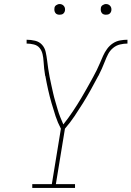

<svg xmlns="http://www.w3.org/2000/svg" viewBox="-20 -932 652 952"><path d="M140 0V-19H237L282 -294Q266 -324 255.5 -356Q245 -388 235.5 -421Q226 -454 218.5 -487.5Q211 -521 205 -555L204 -556Q201 -574 199 -591.5Q197 -609 196 -627.5Q195 -646 191 -663.5Q187 -681 176.5 -694Q166 -707 148 -711.5Q130 -716 112 -716V-735Q133 -735 154 -730Q175 -725 188.5 -710Q202 -695 206.5 -674.5Q211 -654 213.5 -633.5Q216 -613 219 -592Q222 -571 226 -551Q230 -531 234.5 -510.5Q239 -490 243.5 -470Q248 -450 254 -430Q260 -410 265.5 -390.5Q271 -371 278.5 -352Q286 -333 294 -315Q306 -330 318 -346.5Q330 -363 341 -379.5Q352 -396 362.5 -412.5Q373 -429 383 -446Q393 -463 403 -480.5Q413 -498 422.5 -515Q432 -532 441.5 -549.5Q451 -567 459.5 -584Q468 -601 475.5 -619Q483 -637 491 -655Q499 -673 511 -689.5Q523 -706 539.5 -717Q556 -728 575 -731.5Q594 -735 612 -735V-716Q594 -716 575 -711.5Q556 -707 540.5 -694Q525 -681 516 -663.5Q507 -646 500 -627.5Q493 -609 485 -591.5Q477 -574 468 -556L467 -555Q449 -521 430.5 -487.5Q412 -454 391.5 -421Q371 -388 349.5 -356Q328 -324 302 -294L257 -19H352V0ZM505 -859Q499 -859 493.5 -861Q488 -863 484.5 -868Q481 -873 480 -879Q479 -885 480 -891Q480 -896 482.5 -900Q485 -904 489 -906.5Q493 -909 497 -910.5Q501 -912 506 -912Q512 -912 517.5 -909.5Q523 -907 527 -902Q531 -897 532 -891Q533 -885 532 -879Q531 -874 528.5 -870Q526 -866 522.5 -863.5Q519 -861 514.5 -860Q510 -859 505 -859ZM275 -859Q269 -859 263.5 -861Q258 -863 254.5 -868Q251 -873 250 -879Q249 -885 250 -891Q250 -896 252.5 -900Q255 -904 259 -906.5Q263 -909 267 -910.5Q271 -912 276 -912Q282 -912 287.5 -909.5Q293 -907 297 -902Q301 -897 302 -891Q303 -885 302 -879Q301 -874 298.5 -870Q296 -866 292.5 -863.5Q289 -861 284.5 -860Q280 -859 275 -859Z"/></svg>

Font: Iosevka Etoile Thin
Style: Italic
Weight: 100
Italic angle: -9°
Designer: Belleve Invis
Foundry: Belleve Invis
Version: Version 22.1.2; ttfautohint (v1.8.4)